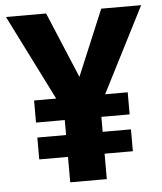

<svg xmlns="http://www.w3.org/2000/svg" viewBox="-52 -759 680 805"><g transform="rotate(-5 288.5 -357.0)"><path d="M288 -437 404 -714H572L389 -355H484V-262H365V-199H484V-107H365V0H211V-107H90V-199H211V-262H90V-355H183L3 -714H172Z"/></g></svg>

Font: Noto Sans UI Extra
Style: Regular
Weight: 800
Designer: Monotype Design Team
Foundry: Monotype Imaging Inc.
Version: Version 1.901